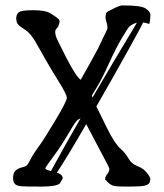

<svg xmlns="http://www.w3.org/2000/svg" viewBox="-20 -690 606 710"><path d="M132.1 0C170.7 0 193.8 -4.1 201.7 -12.2L212.4 -31.2L209.5 -39.6C206.9 -43.8 200.5 -47.9 190.4 -51.8C214.2 -87.2 250.3 -147 298.8 -231C349.3 -135.3 375.5 -85.6 377.4 -82C379.4 -78.5 381.7 -73.2 384.3 -66.4V-65.4C384.3 -58.9 381.8 -52.6 376.7 -46.4C371.7 -40.2 369.1 -34.8 369.1 -30.3V-24.4H371.6C373.5 -20.8 377.5 -16.6 383.5 -11.7C389.6 -6.8 396.2 -3.7 403.6 -2.2C410.9 -0.7 428.2 0 455.6 0C482.9 0 501.8 -1 512.2 -2.9C522.6 -4.9 529.6 -8.6 533.2 -14.2L536.1 -27.3C536.1 -32.2 531.8 -40.1 523.2 -51C514.6 -61.9 502.8 -70.2 488 -75.9C473.2 -81.6 462.2 -91 455.1 -104C447.9 -117 437.6 -129.6 424.1 -141.6C410.6 -153.6 394.2 -179 375 -217.8C355.8 -256.5 342.9 -282.7 336.4 -296.4C384.3 -380 425 -452.1 458.5 -512.5C492 -572.8 508.8 -604.3 508.8 -606.9C516 -606 523.4 -604.2 531.2 -601.6C532.6 -601.6 533.7 -605.6 534.7 -613.8C535.6 -621.9 536.1 -629.3 536.1 -636C536.1 -642.7 530.6 -650 519.5 -658C508.5 -665.9 481.8 -669.9 439.5 -669.9H431.6C426.1 -669.9 415.5 -666.1 399.9 -658.4C384.3 -650.8 375.8 -646 374.5 -644L372.6 -641.1L370.1 -627C370.1 -621.7 371.3 -615.6 373.8 -608.4C376.2 -601.2 377.4 -593.8 377.4 -585.9L376 -580.6L340.8 -507.3C321.9 -472.2 301.1 -434.7 278.3 -395C267.3 -402.2 249.6 -429.3 225.3 -476.3C201.1 -523.4 188.2 -550.1 186.5 -556.6C184.9 -563.2 184.1 -568.4 184.1 -572.3C184.1 -576.2 185.2 -579.6 187.5 -582.5C189.8 -585.4 192.5 -588.9 195.8 -592.8L200.7 -609.4C200.7 -613.6 198.5 -617.7 194.1 -621.6C189.7 -625.5 181 -631.6 168 -639.9C154.9 -648.2 133.5 -652.3 103.5 -652.3C73.6 -652.3 55.5 -649.7 49.3 -644.5C43.1 -639.3 40 -631.9 40 -622.3C40 -612.7 42.2 -605.3 46.4 -600.1C50.6 -594.9 59.3 -588.2 72.5 -580.1C85.7 -571.9 98.4 -557.4 110.6 -536.4C122.8 -515.4 134.9 -494.1 147 -472.4C159 -450.8 175.4 -423.4 196 -390.4C216.7 -357.3 227.1 -336.6 227.1 -328.1C227.1 -319.7 212.8 -291.7 184.3 -244.1C155.8 -196.6 135.4 -164.6 123 -147.9C110.7 -131.3 101.2 -116.7 94.7 -104C88.2 -91.3 83.4 -83.2 80.3 -79.6C77.2 -76 70.9 -73.2 61.3 -71C51.7 -68.9 43.8 -64.9 37.6 -59.1C31.4 -53.2 28.3 -44.4 28.3 -32.5C28.3 -20.6 31 -12.6 36.4 -8.5C41.7 -4.5 49.4 -2 59.3 -1.2C69.3 -0.4 93.5 0 132.1 0ZM277.8 -252.4C235.2 -178.2 198.7 -113.3 168.5 -57.6L158.7 -60.1C154.8 -61 150.9 -63.3 147 -66.9C149.6 -72.8 160.2 -88.1 178.7 -113C197.3 -137.9 215.5 -165.8 233.4 -196.5C251.3 -227.3 262.8 -244.1 267.8 -247.1C272.9 -250 276.2 -251.8 277.8 -252.4ZM458.5 -591.8C467.6 -599.3 476.9 -604 486.3 -606C424.8 -503.7 370 -411.5 321.8 -329.1L319.8 -336.9L338.9 -368.7C350.9 -388.2 365.6 -417 382.8 -455.1C400.1 -493.2 416.3 -525.1 431.6 -550.8C446.3 -575.5 455.2 -589.2 458.5 -591.8Z"/></svg>

Font: Drukaatie burti
Style: Regular
Weight: 400
Version: Version 0.14.4